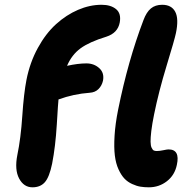

<svg xmlns="http://www.w3.org/2000/svg" viewBox="-20 -780 810 811"><path d="M117.2 11.2Q80.6 11.2 60.8 -25.9Q41 -63 53.2 -125Q67.9 -195.8 74.2 -290.8Q80.6 -385.7 91.8 -442.9Q106.4 -516.6 139.9 -577.6Q173.3 -638.7 216.8 -678Q260.3 -717.3 309.8 -738.5Q359.4 -759.8 409.2 -759.8Q447.8 -759.8 470.2 -741.5Q492.7 -723.1 485.8 -685.1Q477.5 -640.6 429.2 -625Q357.4 -603 320.3 -575.9Q283.2 -548.8 263.2 -502Q309.6 -512.2 345.2 -512.2Q377 -512.2 399.2 -492.2Q421.4 -472.2 415 -439Q410.2 -418 396 -403.8Q381.8 -389.6 358.9 -388.2Q291 -383.3 227.1 -359.9Q225.6 -348.6 220 -255.1Q214.4 -161.6 200.2 -88.9Q188.5 -31.7 169.4 -10.3Q150.4 11.2 117.2 11.2ZM608.9 11.2Q589.4 11.2 573.2 8.5Q557.1 5.9 538.3 -2.7Q519.5 -11.2 505.9 -25.4Q492.2 -39.6 480.7 -64.5Q469.2 -89.4 465.1 -123Q460.9 -156.7 463.9 -206.3Q466.8 -255.9 479 -316.9Q521 -524.4 585.9 -694.8Q598.6 -729 617.4 -744.4Q636.2 -759.8 665 -759.8Q704.6 -759.8 720.2 -730.2Q735.8 -700.7 723.1 -640.1Q717.3 -612.3 683.8 -502.7Q650.4 -393.1 630.9 -296.9Q622.6 -255.9 619.1 -226.8Q615.7 -197.8 616 -181.4Q616.2 -165 620.4 -156Q624.5 -147 629.4 -144.5Q634.3 -142.1 642.1 -142.1Q654.3 -142.1 669.9 -145.5Q685.5 -148.9 691.9 -148.9Q741.2 -148.9 727.1 -84Q718.3 -40.5 685.1 -14.6Q651.9 11.2 608.9 11.2Z"/></svg>

Font: Shantell Sans Normal
Style: Bold Italic
Weight: 700
Italic angle: -11.31°
Designer: Stephen Nixon, Anya Danilova, Shantell Martin
Foundry: Arrow Type
Version: Version 1.006;[559af2be0]